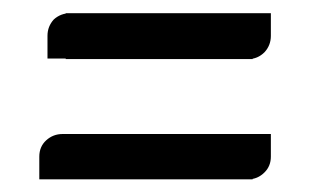

<svg xmlns="http://www.w3.org/2000/svg" viewBox="-20 -581 480 298"><path d="M82 -560.5Q178.7 -560.5 372.1 -560.5Q372.1 -536.1 372.1 -489.3Q275.4 -489.3 82 -489.3Q82 -512.7 82 -560.5ZM365.2 -489.3Q350.6 -489.3 340.8 -500Q330.1 -509.8 330.1 -524.4Q330.1 -539.1 340.8 -549.8Q350.6 -560.5 365.2 -560.5Q373 -560.5 383.8 -560.5Q393.6 -560.5 400.4 -560.5Q400.4 -560.5 400.4 -546.9Q400.4 -532.2 400.4 -525.4Q400.4 -510.7 390.6 -500Q379.9 -489.3 365.2 -489.3ZM88.9 -490.2Q82 -490.2 67.4 -490.2Q53.7 -490.2 53.7 -490.2Q53.7 -497.1 53.7 -507.8Q53.7 -517.6 53.7 -525.4Q53.7 -540 63.5 -550.8Q74.2 -560.5 88.9 -560.5Q103.5 -560.5 114.3 -550.8Q125 -540 125 -525.4Q125 -510.7 114.3 -500Q104.5 -490.2 89.8 -490.2Q88.9 -490.2 88.9 -490.2ZM76.2 -373Q174.8 -373 372.1 -373Q372.1 -349.6 372.1 -302.7Q273.4 -302.7 76.2 -302.7Q76.2 -326.2 76.2 -373ZM365.2 -302.7Q350.6 -302.7 340.8 -313.5Q330.1 -323.2 330.1 -337.9Q330.1 -352.5 340.8 -363.3Q350.6 -373 365.2 -373Q373 -373 383.8 -373Q393.6 -373 400.4 -373Q400.4 -373 400.4 -359.4Q400.4 -344.7 400.4 -337.9Q400.4 -323.2 390.6 -313.5Q379.9 -302.7 365.2 -302.7ZM76.2 -302.7Q69.3 -302.7 55.7 -302.7Q41 -302.7 41 -302.7Q41 -309.6 41 -320.3Q41 -330.1 41 -337.9Q41 -353.5 51.8 -363.3Q62.5 -373 77.1 -373Q91.8 -373 102.5 -363.3Q112.3 -352.5 112.3 -337.9Q112.3 -323.2 102.5 -313.5Q91.8 -302.7 76.2 -302.7Z"/></svg>

Font: Citrica
Style: Regular
Weight: 400
Designer: Mario Otalvaro
Version: Version 1.0